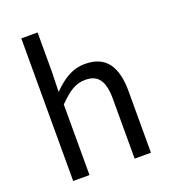

<svg xmlns="http://www.w3.org/2000/svg" viewBox="-143 -901 894 1007"><g transform="rotate(-20 303.5 -398.0)"><path d="M92 0H183V-394C238 -449 276 -477 332 -477C404 -477 435 -434 435 -332V0H526V-344C526 -483 474 -556 360 -556C284 -556 231 -516 180 -465L183 -578V-796H92Z"/></g></svg>

Font: Kinto Sans
Style: Regular
Weight: 400
Designer: Authors: Ryoko NISHIZUKA  (kana & ideographs); Paul D. Hunt (Latin, Greek & Cyrillic); Wenlong ZHANG  (bopomofo); Sandol
Foundry: Adobe Systems Incorporated, ookami Inc.
Version: Version 0.001